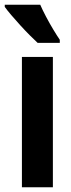

<svg xmlns="http://www.w3.org/2000/svg" viewBox="-35 -786 299 806"><path d="M187 0H57V-547H187ZM134 -766Q143 -745 158 -716.5Q173 -688 189 -661.5Q205 -635 216 -619V-606H123Q110 -618 90.5 -637.5Q71 -657 50.5 -679.5Q30 -702 12.5 -722.5Q-5 -743 -15 -757V-766Z"/></svg>

Font: Noto Sans Myanmar ExtraCondensed
Style: Bold
Weight: 700
Width: 2
Designer: Monotype Design Team
Foundry: Monotype Imaging Inc.
Version: Version 2.107; ttfautohint (v1.8.4.7-5d5b)